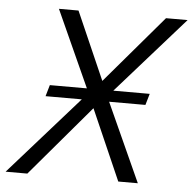

<svg xmlns="http://www.w3.org/2000/svg" viewBox="-59 -707 761 757"><g transform="rotate(5 321.5 -329.0)"><path d="M-9.5 0 289.1 -337.6 144 -658H221.5L339.2 -389.7L567.8 -658H653.3L363.9 -330.5L513.8 0H436.4L313.8 -279.5L76.5 0ZM121.5 -310.3 134.5 -355.2H327.3L318.7 -310.3ZM318.7 -310.3 327.3 -355.2H529.8L516.7 -310.3Z"/></g></svg>

Font: Ysabeau
Style: Bold Italic
Weight: 700
Italic angle: -12°
Designer: Christian Thalmann (Catharsis Fonts)
Version: Version 2.002